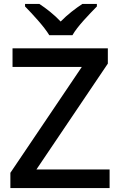

<svg xmlns="http://www.w3.org/2000/svg" viewBox="-20 -961 614 981"><path d="M232 -781H350C375 -826 438 -890 475 -928V-941H401C366 -918 325 -887 290 -851C256 -887 216 -918 181 -941H108V-928C145 -890 205 -826 232 -781ZM540 0V-95H166L531 -636V-714H44V-619H398L33 -78V0Z"/></svg>

Font: Noto Sans Lisu Medium
Style: Regular
Weight: 500
Designer: Monotype Design Team. David Williams.
Foundry: Monotype Imaging Inc.
Version: Version 2.102